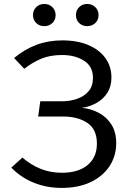

<svg xmlns="http://www.w3.org/2000/svg" viewBox="-20 -917 655 949"><path d="M287.7 -717.4Q362.6 -717.4 417.2 -694.1Q471.8 -670.8 501.3 -629.5Q530.8 -588.2 530.8 -533.8Q530.8 -490.3 510.8 -458.7Q490.8 -427.2 457.7 -408.5Q424.6 -389.7 384.6 -384.1Q428.7 -380 467.4 -359.7Q506.2 -339.5 530.3 -302.1Q554.4 -264.6 554.4 -209.7Q554.4 -146.7 521.8 -96.4Q489.2 -46.2 428.7 -17.2Q368.2 11.8 284.6 11.8Q209.7 11.8 145.9 -14.4Q82.1 -40.5 35.9 -88.7L90.8 -137.9Q132.3 -102.1 180.5 -82.6Q228.7 -63.1 285.6 -63.1Q368.2 -63.1 413.6 -101.8Q459 -140.5 459 -206.7Q459 -277.9 411.8 -309.5Q364.6 -341 293.8 -341H168.7L179 -416.4H286.7Q326.2 -416.4 361 -428.5Q395.9 -440.5 417.7 -465.9Q439.5 -491.3 439.5 -532.3Q439.5 -588.7 395.4 -616.9Q351.3 -645.1 286.7 -645.1Q227.7 -645.1 183.6 -626.7Q139.5 -608.2 100 -576.9L49.7 -630.3Q102.1 -673.8 160.8 -695.6Q219.5 -717.4 287.7 -717.4ZM199.5 -787.7Q174.9 -787.7 159 -803.1Q143.1 -818.5 143.1 -842.1Q143.1 -866.2 159 -881.8Q174.9 -897.4 199.5 -897.4Q222.6 -897.4 238.7 -881.8Q254.9 -866.2 254.9 -842.1Q254.9 -818.5 238.7 -803.1Q222.6 -787.7 199.5 -787.7ZM410.8 -787.7Q387.2 -787.7 371.3 -803.1Q355.4 -818.5 355.4 -842.1Q355.4 -866.2 371.3 -881.8Q387.2 -897.4 410.8 -897.4Q434.9 -897.4 451 -881.8Q467.2 -866.2 467.2 -842.1Q467.2 -818.5 451 -803.1Q434.9 -787.7 410.8 -787.7Z"/></svg>

Font: FiraCode Nerd Font
Style: Regular
Weight: 400
Designer: Carrois Corporate, Edenspiekermann AG, Nikita Prokopov
Foundry: Carrois Corporate, Edenspiekermann AG, Nikita Prokopov
Version: Version 6.002;Nerd Fonts 2.2.2